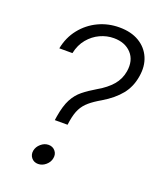

<svg xmlns="http://www.w3.org/2000/svg" viewBox="-138 -822 756 913"><g transform="rotate(20 239.5 -365.5)"><path d="M168.9 -217.8 171.9 -237.8Q181.2 -293.9 198.5 -326.7Q215.8 -359.4 242.7 -381.1Q269.5 -402.8 308.6 -425.8Q352.1 -450.7 378.7 -481.4Q405.3 -512.2 412.1 -553.2Q421.4 -610.8 389.2 -645.5Q356.9 -680.2 300.3 -680.2Q264.6 -680.2 231.2 -664.8Q197.8 -649.4 172.9 -619.6Q147.9 -589.8 138.7 -545.9H72.3Q83.5 -604 117.9 -647.2Q152.3 -690.4 201.7 -713.9Q251 -737.3 307.6 -737.3Q367.2 -737.3 408 -712.9Q448.7 -688.5 466.8 -646.2Q484.9 -604 475.6 -550.3Q466.8 -495.6 434.8 -456.1Q402.8 -416.5 347.2 -383.3Q311.5 -362.8 289.6 -344Q267.6 -325.2 255.1 -300.8Q242.7 -276.4 236.3 -237.8L233.4 -217.8ZM165 5.4Q143.6 5.4 131.1 -9.8Q118.7 -24.9 122.1 -45.9Q126 -66.9 143.6 -82Q161.1 -97.2 182.1 -97.2Q203.1 -97.2 215.8 -82Q228.5 -66.9 224.6 -45.9Q221.2 -24.9 203.6 -9.8Q186 5.4 165 5.4Z"/></g></svg>

Font: Inter Tight Light
Style: Italic
Weight: 300
Italic angle: -9.39999°
Designer: Rasmus Andersson
Foundry: rsms
Version: Version 3.004